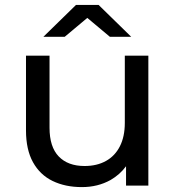

<svg xmlns="http://www.w3.org/2000/svg" viewBox="-20 -757 717 783"><path d="M314 6Q246 6 194.5 -19Q143 -44 114.5 -95.5Q86 -147 86 -225V-530H182V-236Q182 -158 219.5 -119Q257 -80 325 -80Q375 -80 412 -100.5Q449 -121 469 -160.5Q489 -200 489 -256V-530H585V0H494V-79Q469 -45 431 -23Q379 6 314 6ZM157 -607 290 -737H382L515 -607H428L336 -684L244 -607Z"/></svg>

Font: Montserrat Z Med
Style: Regular
Weight: 500
Designer: Julieta Ulanovsky
Foundry: Julieta Ulanovsky
Version: Version 8.000